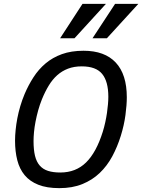

<svg xmlns="http://www.w3.org/2000/svg" viewBox="-20 -950 729 984"><path d="M284.2 14.2Q219.7 14.2 176.3 -3.2Q132.8 -20.5 106.4 -52.2Q80.1 -84 68.6 -128.9Q57.1 -173.8 57.1 -229Q57.1 -254.9 60.1 -283.9Q63 -313 68.8 -343.8Q74.7 -374.5 84 -406Q93.3 -437.5 106 -467.8Q125.5 -513.7 151.6 -554.2Q177.7 -594.7 213.6 -625Q249.5 -655.3 297.4 -672.6Q345.2 -689.9 408.2 -689.9Q516.6 -689.9 573.2 -629.4Q629.9 -568.8 629.9 -451.2Q629.9 -412.6 623 -360.8Q616.2 -309.1 599.1 -253.9Q581.5 -197.3 555.2 -148.4Q528.8 -99.6 491 -63.5Q453.1 -27.3 402.1 -6.6Q351.1 14.2 284.2 14.2ZM151.9 -227.1Q151.9 -182.1 159.4 -151.4Q167 -120.6 183.6 -101.6Q200.2 -82.5 226.3 -74.2Q252.4 -65.9 289.1 -65.9Q368.7 -65.9 421.1 -117.4Q473.6 -168.9 506.8 -274.9Q514.2 -298.8 519.5 -323.5Q524.9 -348.1 528.3 -371.6Q531.7 -395 533.4 -416Q535.2 -437 535.2 -454.1Q535.2 -532.7 503.4 -571.3Q471.7 -609.9 398.9 -609.9Q359.4 -609.9 328.6 -598.1Q297.9 -586.4 273.4 -564.7Q249 -543 230 -511.7Q210.9 -480.5 194.8 -440.9Q183.6 -413.1 175.5 -383.8Q167.5 -354.5 162.1 -326.7Q156.7 -298.8 154.3 -273.2Q151.9 -247.6 151.9 -227.1ZM527.8 -753.9H454.1L569.8 -930.2H689ZM361.8 -753.9H288.1L402.8 -930.2H522.9Z"/></svg>

Font: Clear Sans
Style: Italic
Weight: 400
Italic angle: -12°
Foundry: Intel Corporation
Version: Version 1.00